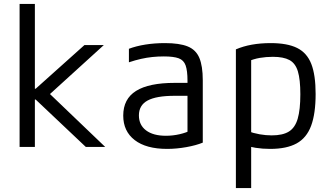

<svg xmlns="http://www.w3.org/2000/svg" viewBox="-20 -750 1690 980"><path d="M80 0V-730H158V-297H162L411 -520H510L235 -270L517 0H418L162 -242H158V0Z M833 10Q726 10 667.5 -35Q609 -80 609 -160Q609 -245 674.5 -286Q740 -327 872 -327H973V-261H871Q778 -261 733.5 -237Q689 -213 689 -161Q689 -112 725.5 -84.5Q762 -57 827 -57Q862 -57 897 -65Q932 -73 955 -86L937 -42V-338Q937 -389 927.5 -416Q918 -443 892 -452.5Q866 -462 816 -462Q786 -462 757.5 -459Q729 -456 700 -449.5Q671 -443 638 -432V-501Q675 -515 722 -522.5Q769 -530 822 -530Q896 -530 938 -513Q980 -496 997.5 -454.5Q1015 -413 1015 -340V-22Q981 -8 931 1Q881 10 833 10Z M1184 -498Q1258 -530 1362 -530Q1447 -530 1497 -505Q1547 -480 1569 -423.5Q1591 -367 1591 -270Q1591 -170 1568 -108Q1545 -46 1494 -18Q1443 10 1359 10Q1320 10 1285 4.5Q1250 -1 1222 -11L1241 -82Q1274 -70 1305.5 -64.5Q1337 -59 1367 -59Q1423 -59 1454.5 -78.5Q1486 -98 1499.5 -144Q1513 -190 1513 -269Q1513 -344 1500.5 -385.5Q1488 -427 1457.5 -443.5Q1427 -460 1373 -460Q1338 -460 1306 -454.5Q1274 -449 1242 -435L1262 -480V210H1184Z"/></svg>

Font: M PLUS Code Latin SemiExpanded
Style: Regular
Weight: 400
Width: 6
Designer: Coji Morishita
Foundry: UNDERFOREST DESIGN
Version: Version 1.002; ttfautohint (v1.8.3)